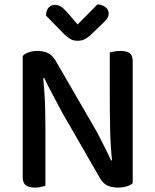

<svg xmlns="http://www.w3.org/2000/svg" viewBox="-20 -845 705 871"><path d="M83 -504 174 -509Q178 -474 181 -432Q184 -390 185 -347.5Q186 -305 186 -266V-2Q180 0 166.5 3Q153 6 139 6Q110 6 96.5 -5Q83 -16 83 -41ZM582 -104 490 -100Q481 -180 479.5 -260.5Q478 -341 478 -416V-607Q486 -609 499 -611.5Q512 -614 526 -614Q555 -614 568.5 -603.5Q582 -593 582 -567ZM582 -140V-175V-14Q572 -5 554.5 0.5Q537 6 515 6Q488 6 467 -3.5Q446 -13 430 -43L263 -333Q249 -359 233.5 -388Q218 -417 204 -444Q190 -471 181 -491L83 -468V-591Q93 -602 111 -608Q129 -614 150 -614Q177 -614 198 -604Q219 -594 235 -565L403 -275Q418 -250 433 -220.5Q448 -191 461.5 -164Q475 -137 484 -117ZM332 -734Q351 -753 374 -776.5Q397 -800 422 -825Q443 -824 458 -813Q473 -802 473 -784Q473 -770 465 -759.5Q457 -749 442 -735L390 -685Q374 -671 361 -665.5Q348 -660 332 -660Q313 -660 299.5 -668Q286 -676 272 -689L189 -774Q189 -797 200 -810Q211 -823 230 -823Q243 -823 255.5 -815.5Q268 -808 285 -789Z"/></svg>

Font: Baloo Bhaijaan 2 Medium
Style: Regular
Weight: 500
Designer: Sanskriti Dholi, Noopur Datye and Ek Type
Foundry: Ek Type
Version: Version 1.701